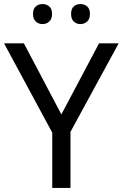

<svg xmlns="http://www.w3.org/2000/svg" viewBox="-20 -994 606 948"><path d="M283 -429 469 -780H566L328 -343V-66H238V-339L0 -780H98ZM143 -925Q143 -951 157 -962.5Q171 -974 190 -974Q209 -974 223 -962.5Q237 -951 237 -925Q237 -900 223 -887.5Q209 -875 190 -875Q171 -875 157 -887.5Q143 -900 143 -925ZM331 -925Q331 -951 344.5 -962.5Q358 -974 377 -974Q396 -974 410 -962.5Q424 -951 424 -925Q424 -900 410 -887.5Q396 -875 377 -875Q358 -875 344.5 -887.5Q331 -900 331 -925Z"/></svg>

Font: Noto Sans Malayalam UI
Style: Regular
Weight: 400
Designer: Jelle Bosma - Monotype Design Team
Foundry: Monotype Imaging Inc.
Version: Version 2.104